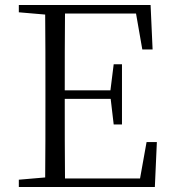

<svg xmlns="http://www.w3.org/2000/svg" viewBox="-20 -745 689 765"><path d="M547 -548H588L580 -725H55V-696L160 -687C161 -590 161 -490 161 -390V-335C161 -235 161 -136 160 -38L55 -29V0H597L605 -179H564L538 -34H239C238 -132 238 -232 238 -351H421L433 -249H466V-489H433L420 -385H238C238 -494 238 -595 239 -691H522Z"/></svg>

Font: Noto Serif CJK HK Light
Style: Regular
Weight: 300
Designer: Ryoko NISHIZUKA 西塚涼子 (kana & ideographs); Frank Grießhammer (Latin, Greek & Cyrillic); Wenlong ZHANG 张文龙 (bopomofo); San
Foundry: Adobe
Version: Version 2.001;hotconv 1.1.0;makeotfexe 2.6.0